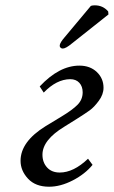

<svg xmlns="http://www.w3.org/2000/svg" viewBox="-20 -688 427 720"><path d="M320.8 -666Q326.7 -668 335.4 -668Q366.2 -668 385.7 -645L386.7 -633.8L249.5 -524.9Q226.6 -505.9 215.3 -505.9Q210 -505.9 206.5 -509.8Q203.1 -513.7 204.1 -519Q206.1 -529.3 221.2 -546.9ZM144 -340.8 128.9 -363.8Q202.1 -441.9 277.8 -441.9Q317.9 -441.9 343 -418Q368.2 -394 368.2 -358.9Q368.2 -334 350.6 -310.1Q333 -286.1 316.4 -274.2Q299.8 -262.2 268.1 -242.2L221.2 -212.9Q139.2 -163.1 139.2 -107.9Q139.2 -79.1 156.5 -60.1Q173.8 -41 204.1 -41Q255.9 -41 310.1 -92.8L327.1 -69.8Q299.3 -35.6 253.2 -11.7Q207 12.2 164.1 12.2Q113.3 12.2 85.2 -17.8Q57.1 -47.9 57.1 -85Q57.1 -156.7 150.9 -214.8L209 -250Q252 -275.9 271 -295.4Q290 -314.9 290 -341.8Q290 -363.8 277.6 -377.4Q265.1 -391.1 243.2 -391.1Q191.9 -390.6 144 -340.8Z"/></svg>

Font: Linux Libertine
Style: Italic
Weight: 400
Italic angle: -12°
Designer: Philipp H. Poll
Foundry: Philipp H. Poll
Version: Version 5.1.6 ; ttfautohint (v0.9)